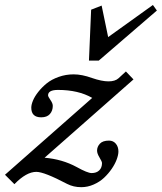

<svg xmlns="http://www.w3.org/2000/svg" viewBox="-70 -736 655 777"><path d="M290 -490.7 298.8 -696.8 341.3 -713.4 367.7 -585.9 548.8 -715.8 564.9 -693.4 329.6 -490.7ZM409.2 -123Q409.2 -109.4 402.3 -90.8Q395.5 -72.3 382.1 -52.7Q368.7 -33.2 351.1 -16.6Q333.5 0 309.1 10.7Q284.7 21.5 258.8 21.5Q227.5 21.5 201.7 8.3Q108.9 -40.5 77.1 -40.5Q36.6 -40.5 -11.7 9.3L-49.8 -28.8L303.2 -339.8Q247.1 -372.1 164.6 -372.1Q124.5 -372.1 124.5 -350.1Q124.5 -345.2 134 -331.5Q143.6 -317.9 143.6 -307.6Q143.6 -287.6 131.8 -274.4Q120.1 -261.2 96.7 -261.2Q56.6 -261.2 56.6 -300.3Q56.6 -312.5 63.5 -329.1Q70.3 -345.7 85 -364.3Q99.6 -382.8 119.1 -398.7Q138.7 -414.6 167.5 -424.8Q196.3 -435.1 228 -435.1Q261.7 -435.1 302.2 -420.4Q341.8 -406.7 369.1 -406.7Q395.5 -406.7 409.2 -418.9L439.5 -446.8L470.2 -414.6L110.4 -97.7Q181.6 -91.8 240.2 -60.1Q284.2 -35.6 300.8 -35.6Q320.3 -35.6 331.5 -46.4Q342.8 -57.1 342.8 -76.2Q342.8 -82 332.8 -98.4Q322.8 -114.7 322.8 -126.5Q322.8 -142.1 334.2 -154.5Q345.7 -167 371.1 -167Q388.2 -167 398.7 -154.5Q409.2 -142.1 409.2 -123Z"/></svg>

Font: Elstob 14pt SemiBold
Style: Italic
Weight: 600
Italic angle: -20°
Designer: Peter S. Baker
Version: Version 1.015